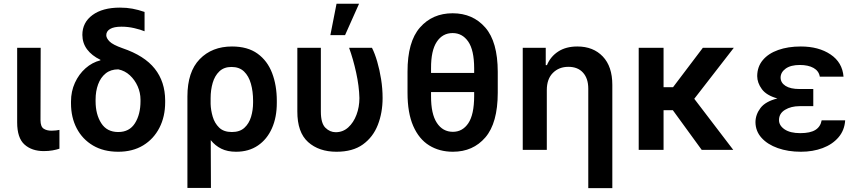

<svg xmlns="http://www.w3.org/2000/svg" viewBox="-20 -801 4576 1026"><path d="M71.7 -545.5H197.4L196.4 -158.7Q196.7 -124.3 213.1 -113.5Q229.4 -102.6 255.3 -102.6Q268.5 -102.6 279.5 -104Q290.5 -105.5 297.6 -106.9V-6.4Q281.6 -1.1 260.5 2.7Q239.3 6.4 214.1 6.4Q149.9 6.4 110.8 -28.8Q71.7 -63.9 71.7 -147Z M420.1 -614.3Q420.1 -680.8 474.1 -720.5Q528.1 -760.3 621.1 -760.3Q657 -760.3 687.7 -754.6Q718.4 -748.9 752.5 -737.2V-633.9Q731.2 -642.8 697.6 -650.6Q664.1 -658.4 629.3 -658.4Q588.4 -658.4 568.2 -646.1Q547.9 -633.9 547.9 -612.9Q547.9 -597.3 565.3 -579.5Q582.7 -561.8 634.9 -543.3Q751.8 -503.6 807 -433.9Q862.2 -364.3 862.6 -264.2V-254.3Q862.6 -177.9 831.9 -118.1Q801.1 -58.2 745 -24.1Q688.9 9.9 611.9 9.9Q533.7 9.9 477.1 -23.4Q420.5 -56.8 389.9 -115.2Q359.4 -173.7 359.4 -248.6V-258.5Q359.4 -312.5 380.3 -358.5Q401.3 -404.5 437 -436.1Q472.7 -467.7 516.7 -478.7L516.3 -481.5Q470.2 -503.9 445.3 -537.3Q420.5 -570.7 420.1 -614.3ZM490.8 -268.8V-259.9Q490.8 -190 521 -142.8Q551.1 -95.5 611.9 -95.5Q671.5 -95.5 701.2 -142.6Q730.8 -189.6 730.8 -259.9V-268.8Q730.8 -305.4 715.7 -339.7Q700.6 -373.9 674 -398.6Q647.4 -423.3 611.9 -430.4Q571.7 -430.4 544.7 -408.7Q517.8 -387.1 504.3 -350.3Q490.8 -313.6 490.8 -268.8Z M981.5 203.1V-285.5Q981.5 -417.3 1047.2 -484.9Q1112.9 -552.6 1219.8 -552.6Q1303.3 -552.6 1356.2 -514.4Q1409.1 -476.2 1434.1 -410.5Q1459.2 -344.8 1459.2 -262.8V-252.8Q1459.5 -174.7 1433.2 -115.6Q1407 -56.5 1358.1 -23.3Q1309.3 9.9 1241.5 9.9Q1195.3 9.9 1162.5 -6.4Q1129.6 -22.7 1106.2 -52.2L1107.2 203.1ZM1105.5 -245.4Q1106.5 -212 1116.7 -177.4Q1126.8 -142.8 1151.1 -119.1Q1175.4 -95.5 1219.1 -95.5Q1261.4 -95.5 1286 -118.1Q1310.7 -140.6 1321.6 -176.7Q1332.4 -212.7 1332.4 -252.8V-262.8Q1332.4 -312.5 1320.8 -353.5Q1309.3 -394.5 1284.1 -418.9Q1258.9 -443.2 1217 -443.2Q1176.8 -443.2 1152.2 -419.6Q1127.5 -396 1116.5 -358Q1105.5 -320 1105.5 -276.6Z M1568.9 -545.5H1694.6V-204.5Q1694.6 -142.4 1718.8 -118.4Q1742.9 -94.5 1774.1 -94.5Q1812.5 -94.5 1840.9 -120.2Q1869.3 -146 1884.9 -187.5Q1900.6 -229 1900.6 -277Q1899.1 -340.6 1883.3 -412.6Q1867.5 -484.7 1845.5 -545.5H1967.7Q1983 -515.6 1995.7 -471.9Q2008.5 -428.3 2016.5 -377.8Q2024.5 -327.4 2024.5 -277Q2024.5 -198.5 1998.9 -133.3Q1973.4 -68.2 1919.2 -29.1Q1865.1 9.9 1778.1 9.9Q1684.3 9.9 1626.4 -41.9Q1568.5 -93.8 1568.9 -206ZM1745.4 -613.3 1778.4 -781.2H1898.8L1823.9 -613.3Z M2639.9 -417.3V-305Q2639.6 -143.5 2573.7 -66.8Q2507.8 9.9 2400.2 9.9Q2328.1 9.9 2273.4 -24Q2218.8 -57.9 2188.2 -127.7Q2157.7 -197.4 2157.7 -305V-417.3Q2157.3 -577.8 2224.1 -653.9Q2290.8 -730.1 2398.8 -730.1Q2506.7 -730.1 2573.2 -653.9Q2639.6 -577.8 2639.9 -417.3ZM2283.4 -411.2H2513.8V-436.8Q2513.5 -533.4 2482.1 -578.8Q2450.6 -624.3 2398.8 -624.3Q2344.8 -624.3 2313.9 -577.4Q2283 -530.5 2283.4 -436.8ZM2513.8 -287.3V-308.9H2283.4V-287.3Q2283 -192.1 2314.5 -144.4Q2345.9 -96.6 2400.2 -96.6Q2451.7 -96.6 2482.6 -142.6Q2513.5 -188.6 2513.8 -287.3Z M2902 -319.6V0H2773.4V-545.5H2896.3V-452.8H2902.7Q2921.5 -498.6 2962.9 -525.6Q3004.3 -552.6 3065.3 -552.6Q3150.2 -552.6 3201.2 -499.1Q3252.1 -445.7 3252.1 -347.3V204.5H3123.6V-327.4Q3123.6 -381.7 3095.5 -412.8Q3067.5 -443.9 3017.4 -443.9Q2967 -443.9 2934.5 -411.4Q2902 -378.9 2902 -319.6Z M3525.9 -545.5V-335.2H3576.7L3735.8 -545.5H3901.3L3690 -273.1L3898.4 0H3729.8L3575.6 -212H3525.9V0H3393.1V-545.5Z M4326 -285.2V-233.7H4252.8Q4207 -233.7 4174.9 -214.1Q4142.8 -194.6 4142.8 -159.4Q4142.8 -130 4172.8 -109.7Q4202.8 -89.5 4256.4 -89.5Q4309.7 -89.5 4337.2 -106.7Q4364.7 -123.9 4370.7 -158H4496.4Q4492.9 -104.4 4460.4 -66.8Q4427.9 -29.1 4375.7 -9.6Q4323.5 9.9 4259.9 9.9Q4191.1 9.9 4136.2 -9.6Q4081.3 -29.1 4049.4 -64.6Q4017.4 -100.1 4017 -148.4Q4017.4 -188.9 4043.9 -223.9Q4070.3 -258.9 4134.2 -274.9Q4075.6 -291.2 4051.1 -324.8Q4026.6 -358.3 4026.3 -394.2Q4026.6 -444.6 4056.3 -479.9Q4085.9 -515.3 4138.5 -533.9Q4191.1 -552.6 4259.2 -552.6Q4354.8 -552.6 4418.1 -510.1Q4481.5 -467.7 4487.6 -391.3H4360.8Q4355.8 -421.9 4327.4 -437.9Q4299 -453.8 4253.9 -453.8Q4205.3 -453.8 4178.4 -434.3Q4151.6 -414.8 4151.3 -386.4Q4151.6 -358.7 4177.7 -342Q4203.8 -325.3 4252.8 -325.3H4326Z"/></svg>

Font: Inter Zeller Semi Bold
Style: Regular
Weight: 600
Designer: Rasmus Andersson; Joe Bland
Foundry: zeller
Version: Version 3.015;git-dec3a8cb1